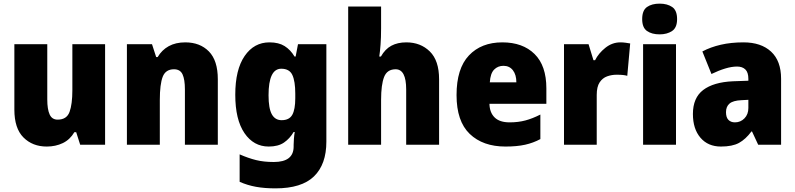

<svg xmlns="http://www.w3.org/2000/svg" viewBox="-20 -796 4375 1056"><path d="M558 -553V0H421L399 -69H389Q365 -28 325.5 -9Q286 10 237 10Q159 10 109 -40Q59 -90 59 -193V-553H240V-249Q240 -195 253 -166.5Q266 -138 297 -138Q347 -138 362.5 -180.5Q378 -223 378 -300V-553Z M999 -563Q1080 -563 1129 -513Q1178 -463 1178 -360V0H997V-304Q997 -359 984 -387Q971 -415 937 -415Q891 -415 875 -374Q859 -333 859 -246V0H678V-553H816L839 -482H847Q870 -521 908 -542Q946 -563 999 -563Z M1462 -563Q1513 -563 1545.5 -542.5Q1578 -522 1600 -485H1606L1619 -553H1775V-17Q1775 108 1707 174Q1639 240 1495 240Q1435 240 1388 231.5Q1341 223 1298 204V53Q1346 74 1388.5 84.5Q1431 95 1486 95Q1595 95 1595 10V1Q1595 -13 1596.5 -32.5Q1598 -52 1601 -70H1595Q1574 -34 1542 -12Q1510 10 1458 10Q1375 10 1324.5 -64Q1274 -138 1274 -275Q1274 -413 1325.5 -488Q1377 -563 1462 -563ZM1527 -418Q1457 -418 1457 -272Q1457 -200 1475 -167.5Q1493 -135 1529 -135Q1571 -135 1587.5 -164.5Q1604 -194 1604 -256V-281Q1604 -349 1588 -383.5Q1572 -418 1527 -418Z M2076 -641Q2076 -589 2073 -550Q2070 -511 2066 -485H2075Q2098 -526 2132.5 -544.5Q2167 -563 2215 -563Q2293 -563 2344 -513Q2395 -463 2395 -360V0H2214V-304Q2214 -415 2156 -415Q2109 -415 2092.5 -372.5Q2076 -330 2076 -247V0H1895V-760H2076Z M2743 -563Q2855 -563 2920 -499Q2985 -435 2985 -310V-225H2672Q2673 -177 2700.5 -150Q2728 -123 2783 -123Q2830 -123 2869.5 -133.5Q2909 -144 2952 -166V-31Q2913 -10 2868 0Q2823 10 2760 10Q2636 10 2563.5 -59.5Q2491 -129 2491 -273Q2491 -419 2559 -491Q2627 -563 2743 -563ZM2749 -434Q2718 -434 2697.5 -413Q2677 -392 2674 -343H2820Q2820 -385 2801 -409.5Q2782 -434 2749 -434Z M3392 -563Q3406 -563 3420.5 -561Q3435 -559 3446 -557L3430 -379Q3420 -382 3406.5 -383.5Q3393 -385 3371 -385Q3344 -385 3319 -376Q3294 -367 3278 -343Q3262 -319 3262 -274V0H3082V-553H3217L3244 -465H3253Q3272 -503 3309.5 -533Q3347 -563 3392 -563Z M3608 -776Q3650 -776 3677 -757.5Q3704 -739 3704 -691Q3704 -644 3676.5 -625.5Q3649 -607 3608 -607Q3565 -607 3538.5 -625.5Q3512 -644 3512 -691Q3512 -739 3538.5 -757.5Q3565 -776 3608 -776ZM3698 -553V0H3517V-553Z M4069 -563Q4166 -563 4221 -512Q4276 -461 4276 -363V0H4150L4116 -73H4113Q4081 -30 4044.5 -10Q4008 10 3945 10Q3874 10 3832.5 -38.5Q3791 -87 3791 -169Q3791 -258 3847.5 -301Q3904 -344 4011 -349L4096 -352V-362Q4096 -398 4079.5 -414Q4063 -430 4034 -430Q4004 -430 3968 -419Q3932 -408 3893 -389L3843 -513Q3888 -537 3944.5 -550Q4001 -563 4069 -563ZM4058 -245Q4012 -243 3992.5 -226.5Q3973 -210 3973 -179Q3973 -150 3986.5 -136.5Q4000 -123 4022 -123Q4053 -123 4074.5 -145Q4096 -167 4096 -202V-247Z"/></svg>

Font: Noto Sans SemiCondensed Black
Style: Regular
Weight: 900
Width: 4
Designer: Monotype Design Team
Foundry: Monotype Imaging Inc.
Version: Version 2.013; ttfautohint (v1.8.4.7-5d5b)